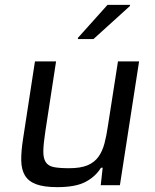

<svg xmlns="http://www.w3.org/2000/svg" viewBox="-20 -763 638 791"><path d="M67 0ZM395 0 403 -72H396Q374 -36 333 -14Q292 8 216 8Q161 8 129 -4Q97 -16 82.5 -40.5Q68 -65 67.5 -102.5Q67 -140 75 -191L124 -510H211L167 -223Q159 -171 158.5 -141Q158 -111 168.5 -95Q179 -79 202 -74.5Q225 -70 265 -70Q312 -70 340.5 -82Q369 -94 385.5 -117Q402 -140 410.5 -172.5Q419 -205 425 -247L466 -510H553L474 0ZM301 -602V-607L423 -743H516L515 -738L365 -602Z"/></svg>

Font: Azeri Sans
Style: Italic
Weight: 400
Designer: Hector Gatti & Omnibus-Type (original fonts) / Cristiano Sobral (main changes and remastering)
Foundry: Omnibus-Type
Version: Version 0.07;August 21, 2020;FontCreator 13.0.0.2681 64-bit;